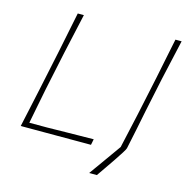

<svg xmlns="http://www.w3.org/2000/svg" viewBox="-123 -831 1083 1109"><g transform="rotate(15 418.5 -276.5)"><path d="M56 0Q69.5 -62.5 81.5 -117.5Q93.5 -172.5 107.5 -238L157 -472.5Q170.5 -538.5 182.2 -596.2Q194 -654 206 -713H242.5Q229 -652.5 216.5 -596Q204 -539.5 189 -472L140.5 -242.5Q129 -183.5 119 -133.5Q109 -83.5 99 -31H205Q266.5 -32 313.5 -32.8Q360.5 -33.5 400.8 -34Q441 -34.5 483 -35L476 0ZM508 160Q540.5 115 572.2 70.2Q604 25.5 645 -32L691 -238L741 -473Q754.5 -540 766.2 -597Q778 -654 790 -713H827Q813.5 -653 800.8 -596.5Q788 -540 773 -473L730.5 -271Q718 -211 706.5 -152Q695 -93 682 -35Q681 -29 666.2 -5.5Q651.5 18 630.5 49Q609.5 80 588.5 110.2Q567.5 140.5 554 160Z"/></g></svg>

Font: Commissioner Loud Thin
Style: Italic
Weight: 100
Italic angle: -12°
Designer: Kostas Bartsokas
Foundry: Kostas Bartsokas
Version: Version 1.000; ttfautohint (v1.8.3)